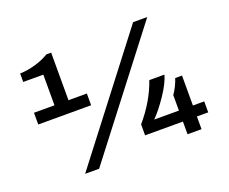

<svg xmlns="http://www.w3.org/2000/svg" viewBox="-115 -885 1293 1083"><g transform="rotate(-20 531.5 -343.5)"><path d="M225.1 12.2 772 -699.2H856.9L309.1 12.2ZM71.8 -339.8V-410.2H194.8V-594.2H74.2V-645Q120.6 -646.5 167.5 -660.2Q214.4 -673.8 250 -695.8H278.8V-410.2H389.2V-339.8ZM844.2 0V-76.2H617.2V-142.1Q706.5 -246.1 746.1 -360.8H836.9Q823.7 -312.5 779.5 -247.1Q735.4 -181.6 695.8 -142.1H844.2V-235.8Q856 -250.5 868.9 -276.9Q881.8 -303.2 887.2 -321.8H928.2V-142.1H996.1V-76.2H928.2V0Z"/></g></svg>

Font: Archivo Expanded SemiBold
Style: Regular
Weight: 600
Width: 7
Designer: Hector Gatti
Foundry: Omnibus-Type
Version: Version 2.001